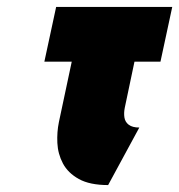

<svg xmlns="http://www.w3.org/2000/svg" viewBox="-20 -521 517 554"><path d="M340 -210 368 -343H443L477 -501H142L108 -343H187L150 -169Q144 -140 145.5 -108.5Q147 -77 161.5 -49.5Q176 -22 207.5 -4.5Q239 13 292 13L382 -153Q362 -153 351.5 -161Q341 -169 339 -182Q337 -195 340 -210Z"/></svg>

Font: Advent Pro Black
Style: Italic
Weight: 900
Italic angle: -12°
Version: Version 3.000